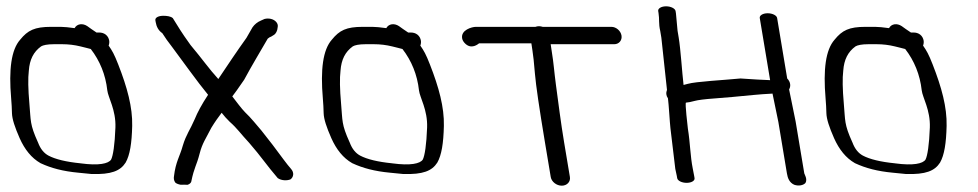

<svg xmlns="http://www.w3.org/2000/svg" viewBox="-20 -550 3097 608"><path d="M319.8 -263.8C322.2 -241.5 347.5 -202 345.5 -146.4C343.5 -91.5 338 -56.8 331.9 -44.8C323.6 -31.6 292.6 -25 235.7 -32.7L235 -32.8L234.4 -32.9C189.8 -37.3 155.2 -45.7 133.4 -57.3C119.4 -64.9 108.2 -77.9 100.3 -99.1L100.1 -99.5L99.9 -99.9C73.9 -157.4 78 -167 73.1 -221.5C69 -267.8 68.4 -302.3 71.3 -326.3C73.8 -361.2 86.1 -385.8 110.2 -403.2C116.3 -406.9 129.5 -410 150.9 -410H177C196.5 -410 216.1 -407.7 235 -403C245.6 -400 259.6 -397.3 267.5 -394.8C296.2 -357.6 314.3 -313.7 319.8 -263.8ZM43.9 -424.4C15.5 -392.4 7.5 -329.8 15.3 -238.7C16.7 -222.5 17.6 -206.7 17.9 -191.5C18.4 -173 26.9 -147.2 42.2 -112.5C58.1 -76.7 79.8 -49.6 108 -33.5L108.6 -33.1L109.2 -32.9C142 -17.6 179.8 -7.6 228.3 -3.1L269.5 1L270 1C332.4 3 361 -8.8 377.8 -35.1C391.4 -58.8 397.4 -96.9 398.6 -151.3C400 -210.5 382.8 -273.4 354.4 -345.9C341.8 -378.3 335.3 -389.4 324 -405.7C325.4 -408.6 326.8 -415.6 325.9 -421C324.8 -427.7 321.6 -435.2 314.7 -440.5C308.3 -445.4 300.8 -447 294.1 -447H285.6C282.7 -448.9 276.6 -452.9 269.1 -458.2L256.4 -467.3C241.9 -477 224 -475.1 216.2 -460.9C198.2 -463.4 182.7 -465 172.2 -465L141.8 -465C89.5 -465 68 -454 43.9 -424.4Z M817.9 -490 817.3 -489.8 806.5 -485C795.1 -480.2 786.2 -472.9 779.6 -463.5C774.3 -453.9 767.9 -442.7 760.4 -430C730.9 -389 701.3 -344.5 671.3 -299.8C642.2 -331.6 620 -363.9 583.4 -407.4C551.9 -451.2 546.7 -461.7 527.3 -492.5C520.8 -498.5 508 -500 497.2 -500C482.9 -500 471.7 -494.9 471.9 -487L471.9 -486.5L473 -480C475.4 -465.7 481.6 -453.3 493.9 -445C502.2 -431.8 513.3 -416 524.8 -401.5C551.5 -366 606.1 -289.3 638.9 -249.8C618.8 -219.4 604.9 -193.3 596.8 -173C581.7 -138.1 569.6 -124.5 558.8 -88.6C549.7 -55.1 536.3 -38.2 530.9 8.4C529.8 14.1 530.3 21.7 535.2 28.3C539.4 31.9 546.1 34 552.6 35.1C559.1 34.8 566.7 34.7 573.8 35.2C580.5 33.2 584.1 29.3 585.5 25.8C595.4 -22.2 601.7 -23.1 612.3 -64C620.4 -96 631.8 -111.1 649.3 -145.5C661.1 -164.8 670.3 -177.5 681.9 -192.9C689.1 -183.4 698 -173.5 707.3 -164.5C731.9 -142.8 741.2 -127.4 769.2 -97.5C806.4 -55 825.2 -25.7 859.5 14C871.5 22.5 889.7 22.3 899.9 18C909 11.5 913 -2.9 901.1 -15.8C895 -22.7 887.3 -32.4 878.2 -44.6C854.5 -77.3 831.4 -107 807.7 -136.8C794.2 -152.4 774.4 -177.4 756 -194.6C744.5 -206.3 728.9 -227.5 715.6 -244.7C722 -252.8 735 -270.8 753.2 -297.5C775.5 -339.3 808.9 -394.8 827.8 -427.6C832.1 -431.5 835.9 -433.2 837.6 -433.6L838.4 -433.9L848.3 -440C853 -443.2 858.6 -452 859.2 -463.1C862.6 -476 851.3 -487.2 837.4 -490.3C830.9 -491.7 824.1 -491.6 817.9 -490Z M1306.8 -263.8C1309.2 -241.5 1334.5 -202 1332.5 -146.4C1330.5 -91.5 1325 -56.8 1318.9 -44.8C1310.6 -31.6 1279.6 -25 1222.7 -32.7L1222 -32.8L1221.4 -32.9C1176.8 -37.3 1142.2 -45.7 1120.4 -57.3C1106.4 -64.9 1095.2 -77.9 1087.3 -99.1L1087.1 -99.5L1086.9 -99.9C1060.9 -157.4 1065 -167 1060.1 -221.5C1056 -267.8 1055.4 -302.3 1058.3 -326.3C1060.8 -361.2 1073.1 -385.8 1097.2 -403.2C1103.3 -406.9 1116.5 -410 1137.9 -410H1164C1183.5 -410 1203.1 -407.7 1222 -403C1232.6 -400 1246.6 -397.3 1254.5 -394.8C1283.2 -357.6 1301.3 -313.7 1306.8 -263.8ZM1030.9 -424.4C1002.5 -392.4 994.5 -329.8 1002.3 -238.7C1003.7 -222.5 1004.6 -206.7 1004.9 -191.5C1005.4 -173 1013.9 -147.2 1029.2 -112.5C1045.1 -76.7 1066.8 -49.6 1095 -33.5L1095.6 -33.1L1096.2 -32.9C1129 -17.6 1166.8 -7.6 1215.3 -3.1L1256.5 1L1257 1C1319.4 3 1348 -8.8 1364.8 -35.1C1378.4 -58.8 1384.4 -96.9 1385.6 -151.3C1387 -210.5 1369.8 -273.4 1341.4 -345.9C1328.8 -378.3 1322.3 -389.4 1311 -405.7C1312.4 -408.6 1313.8 -415.6 1312.9 -421C1311.8 -427.7 1308.6 -435.2 1301.7 -440.5C1295.3 -445.4 1287.8 -447 1281.1 -447H1272.6C1269.7 -448.9 1263.6 -452.9 1256.1 -458.2L1243.4 -467.3C1228.9 -477 1211 -475.1 1203.2 -460.9C1185.2 -463.4 1169.7 -465 1159.2 -465L1128.8 -465C1076.5 -465 1055 -454 1030.9 -424.4Z M1784.7 10.5 1766.4 -99C1755.7 -163.2 1748.1 -224.7 1740.4 -281.8C1734.9 -322.3 1733.5 -349.4 1727.2 -387.3C1725.8 -396.2 1724.8 -402.5 1723.8 -410H1925.2C1940.3 -410 1950.6 -422.5 1948.1 -437.5C1945.6 -452.5 1931.1 -465 1916.1 -465H1698.6C1694.4 -466.2 1690.8 -467 1686.9 -467C1682.9 -467 1679.4 -466.4 1675.6 -465H1487.1C1474.2 -465 1438.6 -455 1443.5 -428.3C1444.4 -423.5 1447 -418.7 1450.6 -414.6C1472.3 -390 1495.4 -411.8 1497 -412.7H1662.7C1663.4 -407.6 1664.7 -398.3 1666.1 -389.9C1668.4 -376.3 1671.1 -351.5 1674 -316C1677.1 -279.6 1687.6 -207.8 1705.6 -99.7L1724 10.5C1726.5 25.5 1742.3 38 1758.9 38C1775.5 38 1787.2 25.5 1784.7 10.5Z M2089.3 -530C2074.2 -530 2062.9 -523.2 2064.3 -515L2065.3 -509C2068.7 -488.6 2065 -476 2070.8 -451.6L2074.3 -430.6L2092.1 -265.3C2090.9 -262.3 2089.3 -256.3 2090.2 -251C2090.9 -246.7 2091.7 -244.1 2095.2 -238.6C2097.8 -219.4 2100.9 -162.6 2103 -144.3L2118.5 -14.7L2118.7 -14C2121 -4.4 2122.5 2.7 2123.2 7L2124.4 14C2125.8 22.5 2139.3 29 2154.3 29C2169.4 29 2180.8 22.5 2179.4 14L2178.2 7C2177.2 1.3 2175.8 -6.1 2173.9 -15.4C2165.7 -55.8 2165.7 -97.3 2158.3 -142.5C2157.7 -148.8 2148.4 -224.8 2152.3 -225C2159.5 -225.5 2168.3 -227.3 2180.1 -230.5C2190.1 -233.2 2210.8 -236 2243.2 -238.3C2276.2 -240.7 2316.6 -244.3 2364.3 -249.1C2383.1 -251.2 2405.7 -252.3 2426.3 -253.6L2444.8 -163.8L2471.9 -1C2474.4 14.3 2479.6 28 2494.9 35C2509.1 40 2523.8 36.8 2530.5 29.5C2537.9 17.3 2527.3 1.7 2526.9 -1L2499.5 -165.2L2478.8 -266.9C2484.5 -275.9 2484.1 -290.2 2472.8 -301.5L2440.9 -493C2439.6 -501.2 2426 -508 2410.9 -508C2395.9 -508 2384.6 -501.2 2385.9 -493L2418.7 -296.2C2389.9 -297.5 2371.2 -298.1 2324.9 -301.5C2273.1 -296.4 2183.6 -291.9 2157.6 -284.4C2152.3 -282.9 2149.6 -282.1 2144.6 -281C2139.9 -320.6 2135.4 -394.1 2129.2 -431L2125.6 -452.6L2120.5 -507.6L2119.3 -515C2117.9 -523.2 2104.3 -530 2089.3 -530Z M2898.8 -263.8C2901.2 -241.5 2926.5 -202 2924.5 -146.4C2922.5 -91.5 2917 -56.8 2910.9 -44.8C2902.6 -31.6 2871.6 -25 2814.7 -32.7L2814 -32.8L2813.4 -32.9C2768.8 -37.3 2734.2 -45.7 2712.4 -57.3C2698.4 -64.9 2687.2 -77.9 2679.3 -99.1L2679.1 -99.5L2678.9 -99.9C2652.9 -157.4 2657 -167 2652.1 -221.5C2648 -267.8 2647.4 -302.3 2650.3 -326.3C2652.8 -361.2 2665.1 -385.8 2689.2 -403.2C2695.3 -406.9 2708.5 -410 2729.9 -410H2756C2775.5 -410 2795.1 -407.7 2814 -403C2824.6 -400 2838.6 -397.3 2846.5 -394.8C2875.2 -357.6 2893.3 -313.7 2898.8 -263.8ZM2622.9 -424.4C2594.5 -392.4 2586.5 -329.8 2594.3 -238.7C2595.7 -222.5 2596.6 -206.7 2596.9 -191.5C2597.4 -173 2605.9 -147.2 2621.2 -112.5C2637.1 -76.7 2658.8 -49.6 2687 -33.5L2687.6 -33.1L2688.2 -32.9C2721 -17.6 2758.8 -7.6 2807.3 -3.1L2848.5 1L2849 1C2911.4 3 2940 -8.8 2956.8 -35.1C2970.4 -58.8 2976.4 -96.9 2977.6 -151.3C2979 -210.5 2961.8 -273.4 2933.4 -345.9C2920.8 -378.3 2914.3 -389.4 2903 -405.7C2904.4 -408.6 2905.8 -415.6 2904.9 -421C2903.8 -427.7 2900.6 -435.2 2893.7 -440.5C2887.3 -445.4 2879.8 -447 2873.1 -447H2864.6C2861.7 -448.9 2855.6 -452.9 2848.1 -458.2L2835.4 -467.3C2820.9 -477 2803 -475.1 2795.2 -460.9C2777.2 -463.4 2761.7 -465 2751.2 -465L2720.8 -465C2668.5 -465 2647 -454 2622.9 -424.4Z"/></svg>

Font: MewTooHand
Style: BdLta
Weight: 400
Designer: Mew Too, Robert Jablonski
Version: Version 0.77